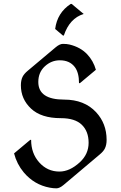

<svg xmlns="http://www.w3.org/2000/svg" viewBox="-20 -977 632 1006"><path d="M275.4 9.8Q259.3 9.8 240.7 6.3Q159.2 -8.8 104.5 -73.7Q67.9 -117.7 53.7 -173.3L138.2 -244.1H143.1Q143.1 -173.8 185.1 -126.5Q228 -78.1 291.5 -78.1Q345.2 -78.1 397.9 -126.5Q444.3 -168.9 444.3 -229Q444.3 -288.6 408.7 -323.2Q373 -357.9 298.8 -357.9Q195.8 -357.9 142.6 -408Q89.4 -458 89.4 -529.8Q89.4 -556.2 98.1 -574.2Q106 -590.3 125.5 -606.4L272 -729.5Q293 -747.1 309.6 -747.1Q330.1 -747.1 344.2 -743.7Q401.4 -730 437 -692.4Q469.2 -658.2 482.4 -611.3L398.9 -541.5H394Q394 -596.2 372.1 -625.5Q345.2 -661.1 293.5 -661.1Q249 -661.1 214.8 -629.4Q180.7 -597.7 180.7 -547.4Q180.7 -455.1 316.4 -455.1Q421.9 -455.1 483.4 -389.2Q538.6 -329.6 538.6 -244.1Q538.6 -217.8 529.8 -199.7Q522.5 -184.1 502.4 -167.5L313 -7.8Q292 9.8 275.4 9.8ZM350.6 -956.5H355.5L418.5 -903.8Q344.7 -881.3 314.5 -791H309.6L269 -825.2Q279.8 -910.2 350.6 -956.5Z"/></svg>

Font: Gothica
Style: Book
Weight: 400
Designer: Wojciech Kalinowski "wmk69" (wmk69@o2.pl)
Foundry: Wojciech Kalinowski "wmk69" (wmk69@o2.pl)
Version: Version 2.1.0; 2021-05-14